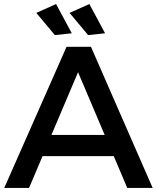

<svg xmlns="http://www.w3.org/2000/svg" viewBox="-20 -932 778 952"><path d="M336 -767 252 -758 160 -868 258 -912ZM501 -767 417 -758 325 -868 423 -912ZM611 0 544 -158H191L124 0H1L310 -700H431L737 0ZM235 -263H499L367 -574Z"/></svg>

Font: Montserrat-Arabic
Style: Regular
Weight: 400
Designer: Mohamed Gaber
Foundry: Kief Type Foundry
Version: Version 5.008;PS 005.008;hotconv 1.0.88;makeotf.lib2.5.64775